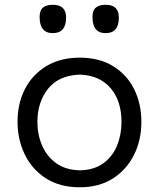

<svg xmlns="http://www.w3.org/2000/svg" viewBox="-20 -776 667 807"><path d="M315.9 11.2Q230.5 11.2 171.9 -27.1Q113.3 -65.4 83.5 -128.2Q53.7 -190.9 53.7 -263.7Q53.7 -341.8 85.4 -402.8Q117.2 -463.9 176 -498.8Q234.9 -533.7 314.9 -533.7Q397.5 -533.7 455.3 -498Q513.2 -462.4 543.7 -401.4Q574.2 -340.3 574.2 -263.7Q574.2 -186.5 542.7 -124Q511.2 -61.5 453.4 -25.1Q395.5 11.2 315.9 11.2ZM315.9 -60.1Q376 -61.5 414.8 -90.1Q453.6 -118.7 472.2 -164.6Q490.7 -210.4 490.7 -263.7Q490.7 -351.6 445.1 -405.3Q399.4 -459 315.9 -462.4Q227.1 -459.5 182.1 -403.1Q137.2 -346.7 137.2 -263.7Q137.2 -210.9 156.7 -165Q176.3 -119.1 215.8 -90.3Q255.4 -61.5 315.9 -60.1ZM201.7 -636.7Q146.5 -636.7 146.5 -704.6Q146.5 -731.9 160.4 -743.9Q174.3 -755.9 202.6 -755.9Q257.8 -755.9 257.8 -702.1Q257.8 -636.7 201.7 -636.7ZM423.8 -636.7Q368.7 -636.7 368.7 -704.6Q368.7 -731.9 382.6 -743.9Q396.5 -755.9 424.8 -755.9Q479.5 -755.9 479.5 -702.1Q479.5 -636.7 423.8 -636.7Z"/></svg>

Font: Pinar DS4-Regular
Style: Regular
Weight: 400
Designer: Amin Abedi
Version: Version 2.000